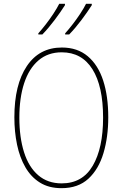

<svg xmlns="http://www.w3.org/2000/svg" viewBox="-20 -972 640 1002"><path d="M301 10Q235 10 188.5 -19Q142 -48 112.5 -99Q83 -150 69 -217Q55 -284 55 -360Q55 -530 120 -627Q185 -724 303 -724Q384 -724 438 -678.5Q492 -633 518.5 -551.5Q545 -470 545 -360Q545 -257 520 -173Q495 -89 441.5 -39.5Q388 10 301 10ZM302 -15Q410 -15 464 -107Q518 -199 518 -358Q518 -522 462.5 -610.5Q407 -699 302 -699Q230 -699 180.5 -656.5Q131 -614 106 -537.5Q81 -461 81 -358Q81 -255 105.5 -177.5Q130 -100 179.5 -57.5Q229 -15 302 -15ZM320 -798Q338 -818 359 -845Q380 -872 399 -901Q418 -930 429 -952H459V-945Q437 -910 405 -867.5Q373 -825 341 -792H320ZM180 -798Q198 -818 219 -845Q240 -872 259 -901Q278 -930 289 -952H319V-945Q297 -910 265 -867.5Q233 -825 201 -792H180Z"/></svg>

Font: Noto Sans Mono Thin
Style: Regular
Weight: 100
Designer: Monotype Design Team
Foundry: Monotype Imaging Inc.
Version: Version 2.014